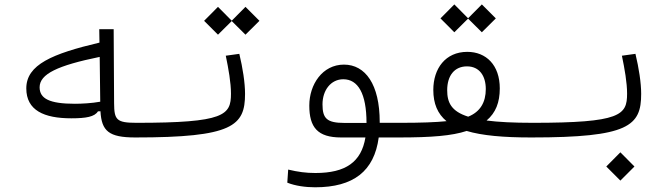

<svg xmlns="http://www.w3.org/2000/svg" viewBox="-20 -608 2970 852"><path d="M296.4 -83C362.3 -83 399.9 -89.8 414.6 -113.8L425.8 -114.3C430.7 -26.4 462.9 2 580.1 2C613.3 2 621.1 -9.3 621.1 -33.2C621.1 -57.1 613.3 -63 585.9 -63C496.6 -63 486.8 -76.2 486.3 -149.9L484.4 -478.5H420.4L421.4 -418.9C212.4 -369.6 96.7 -321.3 96.7 -215.8C96.7 -118.2 175.3 -83 296.4 -83ZM422.4 -355.5 424.8 -156.7C388.2 -149.9 341.8 -147.5 312.5 -147.5C199.2 -147.5 155.8 -170.4 155.8 -220.7C155.8 -279.8 236.3 -317.4 422.4 -355.5Z M580.1 2C1012.7 2 1067.4 -49.3 1067.4 -191.4C1067.4 -241.2 1057.1 -306.2 1042 -369.1L981.9 -360.8C994.1 -301.8 1004.9 -241.2 1004.9 -192.4C1004.9 -97.2 977.1 -63 585.9 -63C575.2 -63 567.4 -53.7 567.4 -33.7C567.4 -9.8 570.8 2 580.1 2ZM1069.3 -454.1 1131.3 -515.6 1069.3 -577.6 1008.3 -516.1 947.3 -577.6 885.7 -515.6 947.3 -454.1 1008.3 -514.6Z M1378.4 223.1C1548.8 223.1 1640.6 151.4 1660.6 2H1750.5C1786.1 2 1800.3 -4.4 1800.3 -31.2C1800.3 -56.2 1792 -63 1757.8 -63H1665C1665 -64 1665 -65.4 1665 -66.4C1665 -233.9 1601.1 -321.3 1506.3 -321.3C1411.1 -321.3 1352.5 -233.4 1352.5 -139.6C1352.5 -43 1389.2 2 1493.7 2H1601.6C1583.5 110.8 1514.2 159.7 1379.9 159.7C1337.4 159.7 1302.2 154.8 1258.8 144.5L1254.9 202.6C1290 216.8 1335.9 223.1 1378.4 223.1ZM1606.4 -62.5C1579.6 -62.5 1554.2 -62.5 1532.7 -62.5C1523.9 -62.5 1515.6 -62.5 1508.3 -62.5C1430.2 -62.5 1411.1 -82.5 1411.1 -145C1411.1 -207.5 1448.2 -256.3 1503.4 -256.3C1568.4 -256.3 1606.4 -193.4 1606.4 -62.5Z M1751.5 2C1894.5 2 1985.8 -5.4 2050.8 -26.9C2119.6 -6.3 2213.9 2 2336.4 2C2368.7 2 2387.7 -5.4 2387.7 -33.7C2387.7 -57.1 2375 -63 2344.7 -63C2258.8 -63 2191.4 -66.4 2139.2 -73.2C2179.7 -107.4 2197.8 -153.3 2197.8 -215.8C2197.8 -319.3 2137.2 -377.9 2053.7 -377.9C1956.5 -377.9 1902.8 -303.7 1902.8 -209C1902.8 -147.9 1921.9 -103 1961.4 -70.3C1913.6 -65.4 1847.7 -63 1757.8 -63ZM2057.6 -90.3C1982.9 -113.8 1964.4 -152.8 1964.4 -207.5C1964.4 -272.9 1997.1 -313.5 2052.2 -313.5C2107.9 -313.5 2135.7 -270.5 2135.7 -212.9C2135.7 -154.3 2111.3 -111.8 2057.6 -90.3ZM2118.2 -464.8 2180.2 -526.4 2118.2 -588.4 2057.1 -526.9 1996.1 -588.4 1934.6 -526.4 1996.1 -464.8 2057.1 -525.4Z M2337.9 2C2770.5 2 2825.2 -49.3 2825.2 -191.4C2825.2 -241.2 2814.9 -306.2 2799.8 -369.1L2739.7 -360.8C2752 -301.8 2762.7 -241.2 2762.7 -192.4C2762.7 -97.2 2734.9 -63 2343.8 -63C2333 -63 2325.2 -53.7 2325.2 -33.7C2325.2 -9.8 2328.6 2 2337.9 2ZM2732.9 193.4 2795.4 130.9 2732.9 67.9 2670.4 130.9Z"/></svg>

Font: Cascadia Mono Light
Style: Regular
Weight: 300
Monospace: yes
Designer: Aaron Bell
Foundry: Saja Typeworks
Version: Version 2404.023